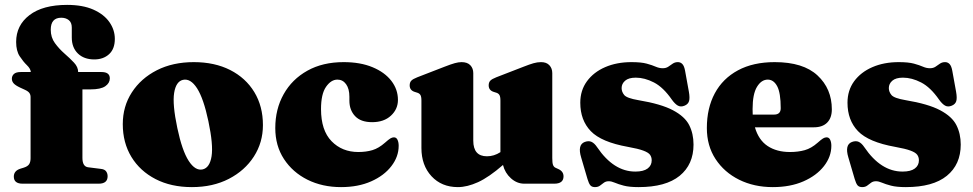

<svg xmlns="http://www.w3.org/2000/svg" viewBox="-20 -751 3978 785"><path d="M317 -105.5Q317 -69.5 341 -67L392.5 -60.5Q407.5 -59 413.8 -50.5Q420 -42 420 -30.5Q420 0 383.5 0H72.5Q36.5 0 36.5 -29Q36.5 -53 64 -61.5L77 -65.5Q93 -70.5 99 -79.5Q105 -88.5 105 -104.5V-354.5Q105 -364 100 -371Q95 -378 80.5 -384.5L62 -393Q43 -402 35.8 -410.2Q28.5 -418.5 28.5 -429Q28.5 -441 37.2 -448.8Q46 -456.5 64.5 -456.5H106Q105 -470 90 -484.5Q75 -499 60.5 -521Q46 -543 46 -579.5Q46 -647.5 100.5 -689.2Q155 -731 254.5 -731Q318 -731 361.5 -711.8Q405 -692.5 427.2 -660.8Q449.5 -629 449.5 -592Q449.5 -551 426 -529.5Q402.5 -508 365.5 -508Q323.5 -508 298.5 -532.2Q273.5 -556.5 273.5 -597.5V-638.5Q273.5 -659 261.2 -668.8Q249 -678.5 230.5 -678.5Q187.5 -678.5 187.5 -629.5Q187.5 -598 204.5 -574.8Q221.5 -551.5 243.5 -532.2Q265.5 -513 282.5 -495Q299.5 -477 299.5 -456.5H395Q429 -456.5 429 -430.5Q429 -411.5 410.5 -398.5Q392 -385.5 349.5 -385.5H317Z M772.5 -497Q857.5 -497 921 -464.8Q984.5 -432.5 1019.8 -374.5Q1055 -316.5 1055 -239.5Q1055 -168.5 1018 -111Q981 -53.5 915.8 -19.8Q850.5 14 764.5 14Q679.5 14 616 -18.8Q552.5 -51.5 517.2 -109.5Q482 -167.5 482 -243.5Q482 -316 519 -373.2Q556 -430.5 621.2 -463.8Q686.5 -497 772.5 -497ZM809 -58.5Q837.5 -65.5 845 -112Q852.5 -158.5 832 -255.5Q812.5 -348 785.8 -389.8Q759 -431.5 728 -424.5Q699.5 -418 692 -371.2Q684.5 -324.5 705 -227.5Q724.5 -135 751.5 -93.2Q778.5 -51.5 809 -58.5Z M1607 -342.5Q1607 -304.5 1578.2 -278Q1549.5 -251.5 1501.5 -251.5Q1455 -251.5 1431.8 -276.2Q1408.5 -301 1408.5 -339.5V-355.5Q1408.5 -388 1395 -406.8Q1381.5 -425.5 1359.5 -425.5Q1333.5 -425.5 1313 -396Q1292.5 -366.5 1292.5 -305Q1292.5 -218 1335.5 -173.8Q1378.5 -129.5 1445 -129.5Q1477 -129.5 1502.8 -137.2Q1528.5 -145 1554 -167.5Q1568.5 -180.5 1576 -185Q1583.5 -189.5 1590.5 -189.5Q1600.5 -189.5 1605.2 -179.5Q1610 -169.5 1610 -155Q1610 -110.5 1580.2 -71.8Q1550.5 -33 1497.5 -9.5Q1444.5 14 1374.5 14Q1298 14 1237.2 -16.2Q1176.5 -46.5 1141 -100.8Q1105.5 -155 1105.5 -227.5Q1105.5 -305 1139.8 -366Q1174 -427 1236.8 -462Q1299.5 -497 1385 -497Q1453.5 -497 1503.2 -476.2Q1553 -455.5 1580 -420.5Q1607 -385.5 1607 -342.5Z M1703 -146V-340Q1703 -356 1698.8 -362.8Q1694.5 -369.5 1686 -372L1675 -375.5Q1655 -382 1655 -402Q1655 -414 1661.5 -421Q1668 -428 1686 -435L1797 -478Q1824 -488.5 1839.5 -492.8Q1855 -497 1867 -497Q1891 -497 1903 -484.2Q1915 -471.5 1915 -452V-176Q1915 -112 1971 -112Q2000 -112 2026 -129V-340Q2026 -356 2021.8 -362.8Q2017.5 -369.5 2009 -372L1998 -375.5Q1978 -382 1978 -402Q1978 -414 1984.5 -421Q1991 -428 2009 -435L2120 -478Q2145.5 -488 2161.2 -492.5Q2177 -497 2192 -497Q2214.5 -497 2226.2 -484.2Q2238 -471.5 2238 -452V-105Q2238 -85 2241 -76.8Q2244 -68.5 2251.5 -65L2262.5 -60Q2284 -50.5 2284 -30Q2284 0 2246 0H2123.5Q2093.5 0 2069 -22Q2044.5 -44 2036.5 -76.5Q1979 -26.5 1934.5 -6.2Q1890 14 1852 14Q1785.5 14 1744.2 -30.5Q1703 -75 1703 -146Z M2579.5 -433.5Q2550 -433.5 2535.8 -421Q2521.5 -408.5 2521.5 -391Q2521.5 -375.5 2532.2 -362.5Q2543 -349.5 2590 -341.5Q2683 -326 2731.5 -300.2Q2780 -274.5 2797.8 -239.5Q2815.5 -204.5 2815.5 -160Q2815.5 -78.5 2758.8 -32.2Q2702 14 2591 14Q2553 14 2530.2 8Q2507.5 2 2493.8 -4Q2480 -10 2469 -10Q2457 -10 2449 -4Q2441 2 2433 8Q2425 14 2412.5 14Q2400 14 2393.8 6.8Q2387.5 -0.5 2382 -19L2356 -107.5Q2340.5 -159 2370.5 -170.5Q2386.5 -176.5 2398.5 -171Q2410.5 -165.5 2421.5 -149Q2489 -49.5 2577.5 -49.5Q2611 -49.5 2627.8 -62Q2644.5 -74.5 2644.5 -95.5Q2644.5 -108.5 2637.8 -118Q2631 -127.5 2610.2 -135.2Q2589.5 -143 2547.5 -150.5Q2438.5 -170 2395.5 -214.8Q2352.5 -259.5 2352.5 -331Q2352.5 -381.5 2379.8 -418.8Q2407 -456 2454.2 -476.5Q2501.5 -497 2562 -497Q2601.5 -497 2624.2 -490.8Q2647 -484.5 2661.2 -478.2Q2675.5 -472 2689.5 -472Q2703 -472 2712.2 -478.2Q2721.5 -484.5 2730.5 -490.8Q2739.5 -497 2751.5 -497Q2762.5 -497 2770 -489Q2777.5 -481 2781 -461.5L2796.5 -376Q2801 -350.5 2797.2 -337.8Q2793.5 -325 2779 -319Q2763.5 -312.5 2751.5 -319.2Q2739.5 -326 2727 -343.5Q2692 -394 2653.8 -413.8Q2615.5 -433.5 2579.5 -433.5Z M3381 -304Q3381 -269 3362 -249.8Q3343 -230.5 3307.5 -230.5H3066.5Q3081.5 -178.5 3118.5 -154Q3155.5 -129.5 3210 -129.5Q3243 -129.5 3270 -137Q3297 -144.5 3323 -167.5Q3337.5 -180.5 3345 -185Q3352.5 -189.5 3359.5 -189.5Q3369.5 -189.5 3374.2 -179.5Q3379 -169.5 3379 -155Q3379 -110.5 3348.8 -71.8Q3318.5 -33 3264.8 -9.5Q3211 14 3139.5 14Q3063 14 3002 -16.2Q2941 -46.5 2905.5 -100.8Q2870 -155 2870 -227.5Q2870 -309 2902.5 -369.5Q2935 -430 2997.2 -463.5Q3059.5 -497 3147.5 -497Q3264 -497 3322.5 -442.5Q3381 -388 3381 -304ZM3057 -305Q3057 -293.5 3057.5 -282.5H3144.5Q3172 -282.5 3172 -308.5Q3172 -371.5 3157.5 -398.5Q3143 -425.5 3119 -425.5Q3093 -425.5 3075 -396Q3057 -366.5 3057 -305Z M3672 -433.5Q3642.5 -433.5 3628.2 -421Q3614 -408.5 3614 -391Q3614 -375.5 3624.8 -362.5Q3635.5 -349.5 3682.5 -341.5Q3775.5 -326 3824 -300.2Q3872.5 -274.5 3890.2 -239.5Q3908 -204.5 3908 -160Q3908 -78.5 3851.2 -32.2Q3794.5 14 3683.5 14Q3645.5 14 3622.8 8Q3600 2 3586.2 -4Q3572.5 -10 3561.5 -10Q3549.5 -10 3541.5 -4Q3533.5 2 3525.5 8Q3517.5 14 3505 14Q3492.5 14 3486.2 6.8Q3480 -0.5 3474.5 -19L3448.5 -107.5Q3433 -159 3463 -170.5Q3479 -176.5 3491 -171Q3503 -165.5 3514 -149Q3581.5 -49.5 3670 -49.5Q3703.5 -49.5 3720.2 -62Q3737 -74.5 3737 -95.5Q3737 -108.5 3730.2 -118Q3723.5 -127.5 3702.8 -135.2Q3682 -143 3640 -150.5Q3531 -170 3488 -214.8Q3445 -259.5 3445 -331Q3445 -381.5 3472.2 -418.8Q3499.5 -456 3546.8 -476.5Q3594 -497 3654.5 -497Q3694 -497 3716.8 -490.8Q3739.5 -484.5 3753.8 -478.2Q3768 -472 3782 -472Q3795.5 -472 3804.8 -478.2Q3814 -484.5 3823 -490.8Q3832 -497 3844 -497Q3855 -497 3862.5 -489Q3870 -481 3873.5 -461.5L3889 -376Q3893.5 -350.5 3889.8 -337.8Q3886 -325 3871.5 -319Q3856 -312.5 3844 -319.2Q3832 -326 3819.5 -343.5Q3784.5 -394 3746.2 -413.8Q3708 -433.5 3672 -433.5Z"/></svg>

Font: Fraunces 9pt S000 Black
Style: Regular
Weight: 900
Version: Version 1.000; ttfautohint (v1.8.3)